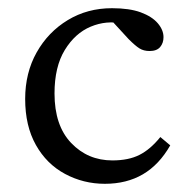

<svg xmlns="http://www.w3.org/2000/svg" viewBox="-20 -445 445 473"><path d="M238.3 7.8Q185.5 7.8 140.1 -16.6Q94.7 -41 68.4 -87.9Q42 -134.8 42 -201.2Q42 -265.6 70.3 -315.9Q98.6 -366.2 147 -395.5Q195.3 -424.8 255.9 -424.8Q298.8 -424.8 326.7 -414.6Q354.5 -404.3 368.7 -387.7Q382.8 -371.1 382.8 -353.5Q382.8 -338.9 374.5 -329.1Q366.2 -319.3 348.6 -319.3Q334 -319.3 323.7 -325.7Q313.5 -332 296.9 -348.6L252.9 -396.5L283.2 -386.7Q242.2 -395.5 203.6 -379.4Q165 -363.3 139.6 -321.8Q114.3 -280.3 114.3 -214.8Q114.3 -135.7 155.3 -92.8Q196.3 -49.8 256.8 -49.8Q296.9 -49.8 323.7 -63.5Q350.6 -77.1 375 -107.4L399.4 -86.9Q372.1 -39.1 332 -15.6Q292 7.8 238.3 7.8Z"/></svg>

Font: Crimson Pro ExtraLight Light
Style: Regular
Weight: 300
Version: Version 1.002